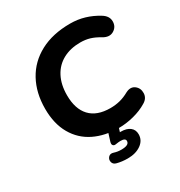

<svg xmlns="http://www.w3.org/2000/svg" viewBox="-201 -820 1085 1155"><g transform="rotate(-30 342.0 -242.0)"><path d="M68.5 -311Q68.5 -421.5 114.1 -504.7Q159.6 -588 246.5 -634.2Q333.4 -680.4 454.5 -680.4Q506.6 -680.4 553.8 -666.3Q601 -652.3 644.2 -625.5Q683.8 -601.9 683.9 -564.2Q683.9 -526.4 652.2 -507.5Q620.6 -488.6 580.2 -512.9Q546.6 -533.3 516.5 -542.4Q486.4 -551.5 450.5 -551.5Q381.9 -551.5 330.4 -523.7Q278.9 -495.9 251 -442.7Q223.2 -389.5 223.2 -316Q223.2 -220.4 270.9 -169.5Q318.7 -118.5 412 -118.5Q446.5 -118.5 478.4 -126.5Q510.4 -134.5 542.7 -152.8Q578.8 -171 604.6 -151.3Q630.3 -131.7 629.3 -96.8Q628.3 -61.9 594.5 -42.3Q552.8 -16.7 499.6 -3.2Q446.4 10.4 396.9 10.4Q299.7 10.4 225.6 -26Q151.6 -62.4 110.1 -134.7Q68.5 -207 68.5 -311ZM276.6 187Q254.9 181.6 250.5 162.8Q246.1 144 259 129.9Q272 115.9 293.4 123.1Q317 130.9 343.2 130.9Q371 130.9 384.6 123.7Q398.3 116.5 398.3 101.8Q398.3 82.4 364.3 82.4Q351.1 82.6 336.6 85Q327.2 86.8 321.6 86.2Q316 85.6 312 81.4Q308 77.2 307.3 71.9Q306.7 66.6 308.7 57.8L333.1 -20H405.1L381.1 56.2L347.4 43.4Q372.6 35.2 393.4 35.2Q434.3 35.2 456.9 52.9Q479.5 70.6 479.5 102.2Q479.5 144.2 443.1 170.1Q406.6 196 350.4 196Q311 196 276.6 187Z"/></g></svg>

Font: SN Pro Thin
Style: Italic
Weight: 200
Italic angle: -9°
Designer: Tobias Whetton
Foundry: Supernotes
Version: Version 1.003;Glyphs 3.3 (3324)